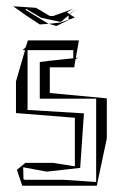

<svg xmlns="http://www.w3.org/2000/svg" viewBox="-20 -584 390 613"><path d="M34 -42 51 9H289L321 -142V-270L139 -287V-369H217L221 -395L230 -400L222 -399L232 -455H69L62 -433L52 -424H60L31 -324V-223L219 -208V-53L149 -64H61ZM54 -49V-50L129 -36L236 -48L248 -222L68 -233V-424H214V-398L139 -390V-391L138 -390L107 -386V-269H287V-3L182 -10H60L55 -12ZM219 -528 203 -538 224 -556 202 -539 194 -545 214 -556 150 -533H139L95 -559L22 -564L63 -535L107 -506L135 -508L59 -554L63 -553V-556L112 -527L174 -514L199 -535V-521ZM199 -521V-520L160 -501L136 -508L173 -512Z"/></svg>

Font: Quebrada
Style: Regular
Weight: 400
Designer: deFharo
Foundry: deFharo
Version: Version 1.034 2012